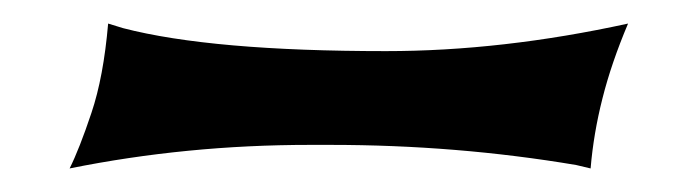

<svg xmlns="http://www.w3.org/2000/svg" viewBox="-20 -143 592 163"><path d="M39.1 0Q47.4 -16.6 57.6 -47.1Q67.9 -77.6 71.8 -123L84.5 -119.1Q159.7 -99.6 307.6 -99.6Q406.2 -99.6 513.2 -123Q499 -89.4 491.5 -59.6Q483.9 -29.8 481.4 0L469.2 -2.9Q367.7 -20 260.3 -20H243.2Q138.2 -20 39.1 0Z"/></svg>

Font: MedievalSharp
Style: Regular
Weight: 500
Version: Version 1.0